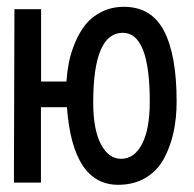

<svg xmlns="http://www.w3.org/2000/svg" viewBox="-20 -525 558 552"><path d="M328.1 -68.4Q366.2 -68.4 388.4 -111.1Q410.6 -153.8 410.6 -232.9Q410.6 -430.7 333 -430.7Q248 -430.7 248 -230.5Q248 -151.9 270.3 -110.1Q292.5 -68.4 328.1 -68.4ZM336.4 -505.4Q415.5 -505.4 451.7 -435.8Q487.8 -366.2 487.8 -233.4Q487.8 -186 479 -145Q470.2 -104 451.4 -69.1Q432.6 -34.2 398.9 -13.9Q365.2 6.3 319.8 6.3Q189 6.3 172.4 -216.8H97.7V0H20L21.5 -498.5H98.1V-290.5H170.9Q172.9 -318.8 178.2 -345.9Q183.6 -373 196 -402.8Q208.5 -432.6 226.1 -454.6Q243.7 -476.6 272.2 -491Q300.8 -505.4 336.4 -505.4Z"/></svg>

Font: FantasqueSansM Nerd Font
Style: Regular
Weight: 400
Monospace: yes
Designer: Jany Belluz
Version: Version 1.8.0 ; ttfautohint (v1.8.2);Nerd Fonts 3.4.0